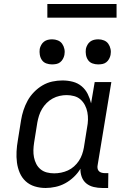

<svg xmlns="http://www.w3.org/2000/svg" viewBox="-20 -929 640 957"><path d="M207 8Q179 8 153 0Q127 -8 108 -25.5Q89 -43 78.5 -67.5Q68 -92 64.5 -119Q61 -146 62.5 -174Q64 -202 69 -230L85 -330Q89 -355 97 -379.5Q105 -404 117.5 -427Q130 -450 149.5 -470Q169 -490 192 -503.5Q215 -517 240.5 -522.5Q266 -528 291 -528Q318 -528 343 -521.5Q368 -515 387 -499Q406 -483 417 -461Q428 -439 434 -414L452 -520H535L467 -108Q465 -99 466 -91Q467 -83 472 -77Q477 -71 485.5 -68.5Q494 -66 503 -66H520L519 8H490Q468 8 447 3Q426 -2 410.5 -14.5Q395 -27 387.5 -47Q380 -67 381 -88Q368 -66 348 -47Q328 -28 305 -15.5Q282 -3 256.5 2.5Q231 8 207 8ZM250 -65Q267 -65 284.5 -68.5Q302 -72 318.5 -79.5Q335 -87 349 -99.5Q363 -112 373 -127Q383 -142 389 -159Q395 -176 398 -193L414 -293Q418 -313 418.5 -332Q419 -351 415.5 -369.5Q412 -388 403.5 -404.5Q395 -421 381.5 -433Q368 -445 349.5 -450Q331 -455 312 -455Q295 -455 277 -451Q259 -447 242.5 -438Q226 -429 212.5 -415.5Q199 -402 189.5 -386Q180 -370 174.5 -352.5Q169 -335 166 -318L150 -218Q147 -199 146.5 -180.5Q146 -162 149.5 -144.5Q153 -127 161 -111.5Q169 -96 182.5 -85Q196 -74 213.5 -69.5Q231 -65 250 -65ZM469 -608Q454 -608 440.5 -613Q427 -618 419 -629.5Q411 -641 408.5 -655.5Q406 -670 408 -685Q410 -695 415.5 -705Q421 -715 429.5 -721.5Q438 -728 448.5 -730.5Q459 -733 470 -733Q485 -733 498.5 -727.5Q512 -722 520 -710.5Q528 -699 531 -684.5Q534 -670 531 -655Q529 -645 523.5 -635Q518 -625 509.5 -618.5Q501 -612 490.5 -610Q480 -608 469 -608ZM239 -608Q224 -608 210.5 -613Q197 -618 189 -629.5Q181 -641 178.5 -655.5Q176 -670 178 -685Q180 -695 185.5 -705Q191 -715 199.5 -721.5Q208 -728 218.5 -730.5Q229 -733 240 -733Q255 -733 268.5 -727.5Q282 -722 290 -710.5Q298 -699 301 -684.5Q304 -670 301 -655Q299 -645 293.5 -635Q288 -625 279.5 -618.5Q271 -612 260.5 -610Q250 -608 239 -608ZM216 -841V-909H561V-841Z"/></svg>

Font: Iosevka Etoile
Style: Italic
Weight: 400
Italic angle: -9°
Designer: Belleve Invis
Foundry: Belleve Invis
Version: Version 22.1.2; ttfautohint (v1.8.4)